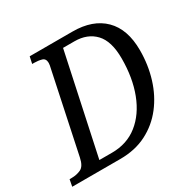

<svg xmlns="http://www.w3.org/2000/svg" viewBox="-179 -867 1014 1021"><g transform="rotate(-30 328.0 -357.0)"><path d="M-20 0 -12 -42H1Q32 -42 57.5 -54Q83 -66 93 -114L196 -602Q198 -610 199.5 -618.5Q201 -627 201 -633Q201 -660 180 -666Q159 -672 134 -672H122L131 -714H394Q518 -714 586.5 -646Q655 -578 655 -449Q655 -359 630 -278Q605 -197 556.5 -134.5Q508 -72 437.5 -36Q367 0 275 0ZM254 -51Q346 -51 412 -103.5Q478 -156 513.5 -248.5Q549 -341 549 -460Q549 -566 502.5 -615Q456 -664 377 -664H307L176 -51Z"/></g></svg>

Font: Noto Serif SemiCondensed
Style: Italic
Weight: 400
Width: 4
Italic angle: -12°
Designer: Monotype Design Team
Foundry: Monotype Imaging Inc.
Version: Version 2.013